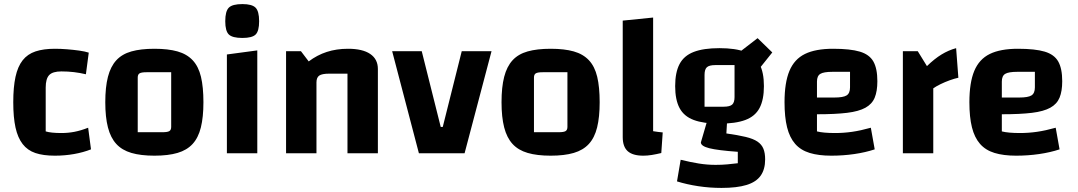

<svg xmlns="http://www.w3.org/2000/svg" viewBox="-20 -751 5281 941"><path d="M249 12Q192 12 153.5 -1Q115 -14 91 -45Q67 -76 56 -126Q45 -176 45 -250Q45 -324 56 -374.5Q67 -425 91 -455.5Q115 -486 154 -499Q193 -512 249 -512Q277 -512 308.5 -509.5Q340 -507 368.5 -503Q397 -499 415 -493L401 -387Q372 -394 342.5 -397.5Q313 -401 281 -401Q238 -401 221 -383Q204 -365 204 -322V-107Q230 -99 281 -99Q314 -99 345 -105Q376 -111 412 -125L426 -19Q388 -4 342.5 4Q297 12 249 12Z M737 12Q670 12 624 -1.5Q578 -15 550 -45.5Q522 -76 509 -126.5Q496 -177 496 -250Q496 -324 509 -374.5Q522 -425 550 -455.5Q578 -486 624 -499Q670 -512 737 -512Q804 -512 850 -499Q896 -486 924.5 -455.5Q953 -425 965 -374.5Q977 -324 977 -250Q977 -177 964.5 -126.5Q952 -76 924 -45.5Q896 -15 850 -1.5Q804 12 737 12ZM655 -103H776Q801 -103 810 -108.5Q819 -114 819 -129V-397H698Q673 -397 664 -391.5Q655 -386 655 -371Z M1092 -484 1241 -504V0H1092ZM1168 -565Q1119 -565 1101.5 -582Q1084 -599 1084 -647Q1084 -696 1101.5 -713.5Q1119 -731 1168 -731Q1215 -731 1232.5 -713.5Q1250 -696 1250 -647Q1250 -599 1233 -582Q1216 -565 1168 -565Z M1382 0V-500H1455L1493 -450Q1534 -481 1581.5 -496.5Q1629 -512 1686 -512Q1757 -512 1794.5 -486.5Q1832 -461 1832 -413V0H1683V-390H1594Q1558 -390 1544.5 -380.5Q1531 -371 1531 -347V0Z M1902 -500H2047L2140 -129H2150L2243 -500H2389L2257 0H2033Z M2679 12Q2612 12 2566 -1.5Q2520 -15 2492 -45.5Q2464 -76 2451 -126.5Q2438 -177 2438 -250Q2438 -324 2451 -374.5Q2464 -425 2492 -455.5Q2520 -486 2566 -499Q2612 -512 2679 -512Q2746 -512 2792 -499Q2838 -486 2866.5 -455.5Q2895 -425 2907 -374.5Q2919 -324 2919 -250Q2919 -177 2906.5 -126.5Q2894 -76 2866 -45.5Q2838 -15 2792 -1.5Q2746 12 2679 12ZM2597 -103H2718Q2743 -103 2752 -108.5Q2761 -114 2761 -129V-397H2640Q2615 -397 2606 -391.5Q2597 -386 2597 -371Z M3181 -108Q3193 -106 3205 -104.5Q3217 -103 3228 -102L3221 -1Q3196 5 3174.5 8.5Q3153 12 3133 12Q3081 12 3056.5 -10Q3032 -32 3032 -79V-650L3181 -665Z M3506 -145Q3428 -145 3380 -163Q3332 -181 3310.5 -221.5Q3289 -262 3289 -329Q3289 -396 3310.5 -437Q3332 -478 3380 -496.5Q3428 -515 3506 -515Q3585 -515 3632.5 -496.5Q3680 -478 3702 -437.5Q3724 -397 3724 -329Q3724 -262 3702.5 -221.5Q3681 -181 3633 -163Q3585 -145 3506 -145ZM3433 -228H3526Q3557 -228 3568.5 -238.5Q3580 -249 3580 -275V-432H3486Q3456 -432 3444.5 -421.5Q3433 -411 3433 -384ZM3730 30Q3730 79 3708 110Q3686 141 3639 155.5Q3592 170 3516 170Q3458 170 3402 161.5Q3346 153 3298 138L3316 32Q3365 44 3405.5 50.5Q3446 57 3487 57Q3519 57 3545 54.5Q3571 52 3596 49V-7Q3498 -14 3456.5 -24.5Q3415 -35 3415 -53L3448 -166L3544 -165L3540 -97Q3597 -89 3634.5 -80Q3672 -71 3692.5 -57Q3713 -43 3721.5 -22Q3730 -1 3730 30ZM3681 -389 3601 -493 3693 -564 3765 -494Z M4054 12Q3992 12 3948 -1.5Q3904 -15 3877 -46Q3850 -77 3837.5 -127Q3825 -177 3825 -250Q3825 -346 3849 -403.5Q3873 -461 3925 -486.5Q3977 -512 4063 -512Q4147 -512 4194 -498Q4241 -484 4260.5 -449.5Q4280 -415 4280 -353Q4280 -304 4267 -272.5Q4254 -241 4221.5 -223Q4189 -205 4131.5 -198Q4074 -191 3984 -191H3954V-273H4069Q4113 -273 4129.5 -283.5Q4146 -294 4146 -323V-399H4060Q4017 -399 4000.5 -389Q3984 -379 3984 -351V-107Q4015 -99 4073 -99Q4115 -99 4156.5 -105Q4198 -111 4248 -125L4267 -19Q4222 -4 4167 4Q4112 12 4054 12Z M4478 -500 4523 -427Q4560 -463 4594.5 -484Q4629 -505 4666 -515L4677 -370Q4658 -366 4634.5 -357.5Q4611 -349 4589.5 -338.5Q4568 -328 4554 -318V0H4405V-500Z M4960 12Q4898 12 4854 -1.5Q4810 -15 4783 -46Q4756 -77 4743.5 -127Q4731 -177 4731 -250Q4731 -346 4755 -403.5Q4779 -461 4831 -486.5Q4883 -512 4969 -512Q5053 -512 5100 -498Q5147 -484 5166.5 -449.5Q5186 -415 5186 -353Q5186 -304 5173 -272.5Q5160 -241 5127.5 -223Q5095 -205 5037.5 -198Q4980 -191 4890 -191H4860V-273H4975Q5019 -273 5035.5 -283.5Q5052 -294 5052 -323V-399H4966Q4923 -399 4906.5 -389Q4890 -379 4890 -351V-107Q4921 -99 4979 -99Q5021 -99 5062.5 -105Q5104 -111 5154 -125L5173 -19Q5128 -4 5073 4Q5018 12 4960 12Z"/></svg>

Font: Changa ExtraLight SemiBold
Style: Regular
Weight: 600
Version: Version 3.002; ttfautohint (v1.8.2)